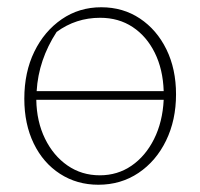

<svg xmlns="http://www.w3.org/2000/svg" viewBox="-20 -504 552 529"><path d="M251 5Q192 5 145.5 -25Q99 -55 73 -108.5Q47 -162 47 -232Q47 -305 74.5 -361.5Q102 -418 150 -451Q198 -484 259 -484Q319 -484 365.5 -453Q412 -422 438.5 -368Q465 -314 465 -244Q465 -173 437.5 -116.5Q410 -60 361.5 -27.5Q313 5 251 5ZM136 -416Q86 -339 81 -253H431Q429 -313 406.5 -358.5Q384 -404 345.5 -429.5Q307 -455 256 -455Q189 -455 136 -416ZM255 -21Q304 -21 342.5 -47.5Q381 -74 404.5 -121Q428 -168 431 -229H80Q81 -169 104 -122Q127 -75 166 -48Q205 -21 255 -21Z"/></svg>

Font: Piazzolla Thin
Style: Regular
Weight: 100
Designer: Juan Pablo del Peral
Foundry: Huerta Tipografica
Version: Version 1.330